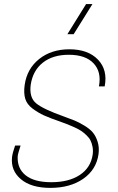

<svg xmlns="http://www.w3.org/2000/svg" viewBox="-20 -913 578 943"><path d="M227.1 9.8Q133.3 9.8 82.8 -32.7Q32.2 -75.2 39.1 -141.1Q41.5 -162.1 54.2 -198.2H81.1Q67.4 -156.2 66.9 -145Q64 -85.4 106.2 -51.8Q148.4 -18.1 231.9 -18.1Q317.9 -18.1 371.6 -53.5Q425.3 -88.9 435.1 -152.8Q438 -173.3 434.6 -191.4Q431.2 -209.5 424.6 -222.9Q418 -236.3 404.5 -249Q391.1 -261.7 379.2 -269.8Q367.2 -277.8 347.2 -287.1Q327.1 -296.4 313.7 -301.5Q300.3 -306.6 277.8 -314.9Q224.1 -333.5 196 -346.2Q168 -358.9 140.1 -379.6Q112.3 -400.4 104 -428Q95.7 -455.6 101.1 -495.1Q112.3 -575.2 172.1 -623Q231.9 -670.9 320.8 -670.9Q412.6 -670.9 461.2 -620.1Q509.8 -569.3 494.1 -488.8H465.8Q479.5 -559.1 439.9 -601.6Q400.4 -644 317.9 -644Q239.7 -644 190.7 -605.5Q141.6 -566.9 130.9 -497.1Q122.6 -434.6 157.2 -405.8Q191.9 -377 293.9 -340.8Q326.7 -329.1 346.4 -321Q366.2 -313 393.8 -296.4Q421.4 -279.8 436 -262.2Q450.7 -244.6 459.5 -216.8Q468.3 -189 463.9 -155.8Q453.1 -79.6 388.9 -34.9Q324.7 9.8 227.1 9.8ZM311 -745.1 402.8 -893.1H434.1L341.8 -745.1Z"/></svg>

Font: Human Sans ExtraLight
Style: Italic
Weight: 200
Italic angle: -8°
Designer: Tim Radville
Foundry: Continuum
Version: Version 1.000;FEAKit 1.0